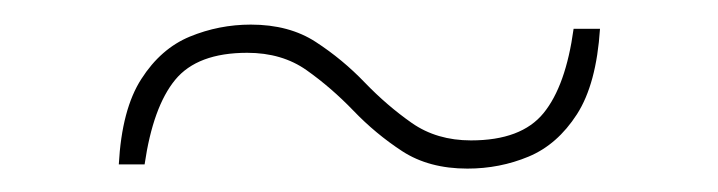

<svg xmlns="http://www.w3.org/2000/svg" viewBox="-20 -328 598 160"><path d="M79 -191Q81.5 -237 97.8 -262.2Q114 -287.5 138.2 -297.5Q162.5 -307.5 189 -307.5Q221 -307.5 243.2 -293Q265.5 -278.5 284 -259.2Q302.5 -240 323.2 -225.5Q344 -211 372.5 -211Q414.5 -211 433 -233.8Q451.5 -256.5 458 -304H480Q477 -258 460.8 -232.8Q444.5 -207.5 420.5 -197.5Q396.5 -187.5 369.5 -187.5Q337.5 -187.5 315.2 -202Q293 -216.5 274.5 -235.8Q256 -255 235.5 -269.5Q215 -284 186 -284Q144.5 -284 126 -261.5Q107.5 -239 100.5 -191Z"/></svg>

Font: Newsreader 60pt ExtraLight
Style: Regular
Weight: 250
Designer: Hugues Gentile
Foundry: Production Type
Version: Version 1.003